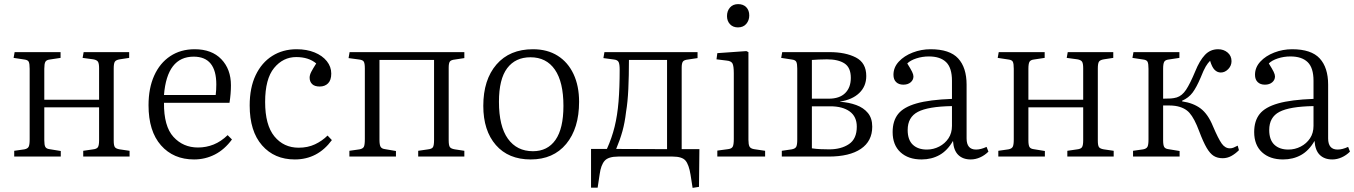

<svg xmlns="http://www.w3.org/2000/svg" viewBox="-20 -760 6573 932"><path d="M49 0V-28L98 -35Q114 -38 119 -47.5Q124 -57 124 -83V-426Q124 -451 119.5 -460Q115 -469 99 -471L46 -479L51 -507H274V-479L221 -471Q205 -469 200 -459.5Q195 -450 195 -426V-276H461V-429Q461 -452 455.5 -460.5Q450 -469 433 -472L381 -479L386 -507H607V-479L561 -472Q543 -469 537.5 -460.5Q532 -452 532 -428V-77Q532 -54 537.5 -46Q543 -38 561 -35L609 -28V0H384V-28L432 -35Q450 -37 455.5 -46Q461 -55 461 -79V-239H195V-79Q195 -56 200 -47Q205 -38 220 -36L275 -27V0Z M922 14Q822 14 761.5 -54.5Q701 -123 701 -249Q701 -332 728.5 -393Q756 -454 806.5 -487.5Q857 -521 925 -521Q1008 -521 1054.5 -472.5Q1101 -424 1101 -346Q1101 -305 1094 -261H776Q775 -147 822 -95.5Q869 -44 941 -44Q981 -44 1017 -58.5Q1053 -73 1085 -104L1106 -83Q1070 -34 1023 -10Q976 14 922 14ZM776 -299H1027Q1030 -322 1030 -350Q1030 -485 920 -485Q791 -485 776 -299Z M1411 14Q1312 14 1252 -54.5Q1192 -123 1192 -248Q1192 -334 1221 -395Q1250 -456 1301.5 -488.5Q1353 -521 1420 -521Q1469 -521 1507 -505.5Q1545 -490 1566.5 -463Q1588 -436 1588 -403Q1588 -371 1572.5 -355.5Q1557 -340 1532 -340Q1507 -340 1495 -352Q1483 -364 1483 -383Q1483 -396 1491 -411.5Q1499 -427 1515 -452Q1478 -483 1418 -483Q1354 -483 1310.5 -430Q1267 -377 1267 -265Q1267 -153 1312 -98Q1357 -43 1430 -43Q1474 -43 1509 -59.5Q1544 -76 1570 -102L1591 -80Q1522 14 1411 14Z M1676 0V-28L1725 -35Q1741 -38 1746 -47Q1751 -56 1751 -85V-428Q1751 -452 1746 -460.5Q1741 -469 1724 -471L1672 -478L1677 -507H2234V-478L2188 -471Q2169 -469 2163.5 -461Q2158 -453 2158 -432V-79Q2158 -55 2163.5 -46.5Q2169 -38 2188 -35L2234 -28V0H2010V-28L2058 -35Q2076 -37 2081.5 -45.5Q2087 -54 2087 -81V-469H1822V-81Q1822 -57 1827.5 -47.5Q1833 -38 1849 -36L1902 -27V0Z M2556 14Q2448 14 2387 -56Q2326 -126 2326 -246Q2326 -373 2390 -447Q2454 -521 2567 -521Q2637 -521 2687 -489.5Q2737 -458 2764 -400.5Q2791 -343 2791 -266Q2791 -137 2728.5 -61.5Q2666 14 2556 14ZM2567 -26Q2638 -26 2676.5 -81Q2715 -136 2715 -246Q2715 -362 2673.5 -422Q2632 -482 2555 -482Q2482 -482 2442 -429Q2402 -376 2402 -266Q2402 -147 2445.5 -86.5Q2489 -26 2567 -26Z M3342 152 3332 88Q3324 39 3307.5 19.5Q3291 0 3245 0H2981Q2933 0 2915 20.5Q2897 41 2891 85L2881 151H2849V-37H2926Q2950 -90 2963.5 -145Q2977 -200 2982.5 -267Q2988 -334 2988 -422Q2988 -448 2983 -458.5Q2978 -469 2961 -471L2909 -478L2914 -507H3366V-478L3319 -471Q3300 -469 3294.5 -460.5Q3289 -452 3289 -432V-36H3375L3373 147ZM2971 -37 3218 -36V-469H3033Q3033 -392 3030 -328Q3027 -264 3019 -217Q3013 -165 3001.5 -123.5Q2990 -82 2971 -37Z M3562 -627Q3538 -627 3523.5 -642.5Q3509 -658 3509 -682Q3509 -707 3523.5 -723.5Q3538 -740 3563 -740Q3588 -740 3602.5 -725Q3617 -710 3617 -685Q3617 -661 3602.5 -644Q3588 -627 3562 -627ZM3462 0V-29L3514 -36Q3531 -38 3536.5 -47.5Q3542 -57 3542 -85V-404Q3542 -440 3535.5 -452Q3529 -464 3507 -466L3458 -472L3462 -502L3603 -512L3613 -507V-81Q3613 -59 3618 -49Q3623 -39 3640 -36L3694 -28V0Z M3775 0V-28L3823 -35Q3840 -38 3845 -47.5Q3850 -57 3850 -82V-427Q3850 -450 3845.5 -459.5Q3841 -469 3824 -471L3772 -479L3777 -507H4007Q4084 -507 4134.5 -481Q4185 -455 4185 -391Q4185 -341 4151 -308.5Q4117 -276 4058 -267V-266Q4101 -263 4136.5 -250Q4172 -237 4193 -211.5Q4214 -186 4214 -145Q4214 -75 4159 -37.5Q4104 0 4002 0ZM3921 -281H4003Q4055 -281 4082.5 -308Q4110 -335 4110 -382Q4110 -432 4079.5 -452Q4049 -472 3994 -472Q3974 -472 3954.5 -471Q3935 -470 3921 -469ZM4005 -35Q4063 -35 4101 -60.5Q4139 -86 4139 -145Q4139 -194 4104.5 -219Q4070 -244 4010 -244H3921V-40Q3941 -37 3961.5 -36Q3982 -35 4005 -35Z M4453 14Q4389 14 4351 -21Q4313 -56 4313 -119Q4313 -173 4339.5 -206.5Q4366 -240 4429 -258Q4492 -276 4601 -280V-368Q4601 -431 4572.5 -458.5Q4544 -486 4489 -486Q4457 -486 4428 -476.5Q4399 -467 4384 -452Q4401 -425 4407.5 -411.5Q4414 -398 4414 -389Q4414 -372 4400.5 -360.5Q4387 -349 4365 -349Q4343 -349 4330 -361.5Q4317 -374 4317 -397Q4317 -433 4343 -461Q4369 -489 4410.5 -505Q4452 -521 4497 -521Q4590 -521 4631 -476.5Q4672 -432 4672 -349V-88Q4672 -34 4718 -34Q4741 -34 4769 -47L4778 -24Q4760 -6 4737.5 4Q4715 14 4692 14Q4654 14 4631.5 -8Q4609 -30 4606 -76Q4579 -29 4540.5 -7.5Q4502 14 4453 14ZM4479 -34Q4511 -34 4539 -48.5Q4567 -63 4584 -88.5Q4601 -114 4601 -149V-245Q4485 -243 4435.5 -217Q4386 -191 4386 -129Q4386 -81 4411 -57.5Q4436 -34 4479 -34Z M4826 0V-28L4875 -35Q4891 -38 4896 -47.5Q4901 -57 4901 -83V-426Q4901 -451 4896.5 -460Q4892 -469 4876 -471L4823 -479L4828 -507H5051V-479L4998 -471Q4982 -469 4977 -459.5Q4972 -450 4972 -426V-276H5238V-429Q5238 -452 5232.5 -460.5Q5227 -469 5210 -472L5158 -479L5163 -507H5384V-479L5338 -472Q5320 -469 5314.5 -460.5Q5309 -452 5309 -428V-77Q5309 -54 5314.5 -46Q5320 -38 5338 -35L5386 -28V0H5161V-28L5209 -35Q5227 -37 5232.5 -46Q5238 -55 5238 -79V-239H4972V-79Q4972 -56 4977 -47Q4982 -38 4997 -36L5052 -27V0Z M5915 8Q5890 8 5872 -3Q5854 -14 5837.5 -42Q5821 -70 5801 -123Q5778 -185 5754 -212Q5730 -239 5685 -246Q5671 -248 5655.5 -248Q5640 -248 5626 -248V-79Q5626 -56 5631 -47Q5636 -38 5651 -36L5706 -27V0H5480V-28L5529 -35Q5545 -38 5550 -47.5Q5555 -57 5555 -83V-426Q5555 -451 5550.5 -460Q5546 -469 5530 -471L5477 -479L5482 -507H5705V-479L5652 -471Q5636 -469 5631 -459.5Q5626 -450 5626 -426V-281Q5649 -281 5663.5 -282Q5678 -283 5692 -287Q5718 -295 5737.5 -324.5Q5757 -354 5782 -414Q5803 -466 5829 -493.5Q5855 -521 5893 -521Q5920 -521 5939 -505Q5958 -489 5958 -463Q5958 -441 5942 -424.5Q5926 -408 5906 -408Q5889 -408 5876 -421Q5863 -434 5854 -465Q5843 -454 5833 -437.5Q5823 -421 5808 -383Q5788 -336 5769 -310.5Q5750 -285 5718 -271V-268Q5773 -260 5808.5 -233Q5844 -206 5868 -147Q5894 -86 5910.5 -63Q5927 -40 5950 -40Q5960 -40 5968 -43.5Q5976 -47 5988 -53L5994 -31Q5976 -13 5956.5 -2.5Q5937 8 5915 8Z M6208 14Q6144 14 6106 -21Q6068 -56 6068 -119Q6068 -173 6094.5 -206.5Q6121 -240 6184 -258Q6247 -276 6356 -280V-368Q6356 -431 6327.5 -458.5Q6299 -486 6244 -486Q6212 -486 6183 -476.5Q6154 -467 6139 -452Q6156 -425 6162.5 -411.5Q6169 -398 6169 -389Q6169 -372 6155.5 -360.5Q6142 -349 6120 -349Q6098 -349 6085 -361.5Q6072 -374 6072 -397Q6072 -433 6098 -461Q6124 -489 6165.5 -505Q6207 -521 6252 -521Q6345 -521 6386 -476.5Q6427 -432 6427 -349V-88Q6427 -34 6473 -34Q6496 -34 6524 -47L6533 -24Q6515 -6 6492.5 4Q6470 14 6447 14Q6409 14 6386.5 -8Q6364 -30 6361 -76Q6334 -29 6295.5 -7.5Q6257 14 6208 14ZM6234 -34Q6266 -34 6294 -48.5Q6322 -63 6339 -88.5Q6356 -114 6356 -149V-245Q6240 -243 6190.5 -217Q6141 -191 6141 -129Q6141 -81 6166 -57.5Q6191 -34 6234 -34Z"/></svg>

Font: Literata 36pt Light
Style: Regular
Weight: 300
Designer: Latin by Veronika Burian and Jose Scaglione. Greek by Irene Vlachou. Cyrillic by Vera Evstafieva.
Foundry: TypeTogether
Version: Version 3.002